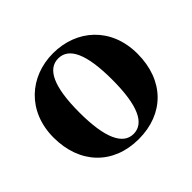

<svg xmlns="http://www.w3.org/2000/svg" viewBox="-140 -732 917 917"><g transform="rotate(-45 318.5 -273.0)"><path d="M318 17C489 17 602 -97 602 -276C602 -455 476 -563 318 -563C161 -563 35 -453 35 -276C35 -100 146 17 318 17ZM318 -18C247 -18 207 -100 207 -274C207 -449 247 -528 318 -528C390 -528 429 -449 429 -274C429 -100 390 -18 318 -18Z"/></g></svg>

Font: Noto Serif CJK SC Black
Style: Regular
Weight: 900
Designer: Ryoko NISHIZUKA 西塚涼子 (kana & ideographs); Frank Grießhammer (Latin, Greek & Cyrillic); Wenlong ZHANG 张文龙 (bopomofo); San
Foundry: Adobe
Version: Version 2.001;hotconv 1.1.0;makeotfexe 2.6.0